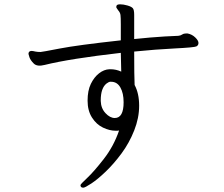

<svg xmlns="http://www.w3.org/2000/svg" viewBox="-20 -795 1040 890"><path d="M447 -327Q448 -293 469 -270.5Q490 -248 512 -248Q553 -248 553 -321Q553 -363 538 -389.5Q523 -416 495 -416H491Q485 -416 474 -408Q447 -387 447 -330ZM366 75Q353 75 353 63Q353 59 384 30Q415 1 461 -58Q507 -117 532 -190Q528 -189 524 -189H516Q488 -189 457.5 -203.5Q427 -218 406.5 -250Q386 -282 386 -328.5Q386 -375 401 -406Q416 -437 439 -455Q462 -473 487 -474H493Q518 -474 542 -463L540 -550Q304 -523 187 -494Q152 -485 136.5 -500.5Q121 -516 116.5 -529.5Q112 -543 112 -545Q112 -559 127 -559Q131 -559 135 -558Q139 -557 144 -556Q149 -555 155.5 -554.5Q162 -554 168 -554Q174 -554 256.5 -570Q339 -586 540 -608V-681Q540 -714 538.5 -725.5Q537 -737 528 -747Q524 -754 521.5 -756.5Q519 -759 519 -763L520 -768Q522 -775 537 -775Q552 -775 571 -769.5Q590 -764 596 -756.5Q602 -749 602 -726V-614Q678 -622 744 -626L807 -629Q817 -630 824.5 -635Q832 -640 843 -640H849Q870 -636 885 -621.5Q900 -607 900 -596Q900 -585 890.5 -580Q881 -575 791 -570.5Q701 -566 602 -556Q602 -441 604 -401Q625 -362 625 -305Q625 -248 602 -190Q579 -132 543.5 -84Q508 -36 470.5 0Q433 36 403.5 55.5Q374 75 366 75Z"/></svg>

Font: ToneOZ-Pinyin-WenKai-Regular
Style: Regular
Weight: 400
Designer: Fontworks Inc.
Foundry: ToneOZ
Version: Version 0.240331